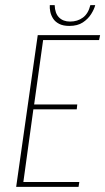

<svg xmlns="http://www.w3.org/2000/svg" viewBox="-20 -728 410 748"><path d="M43 0 127 -591H370L366 -572H148L113 -321H281L279 -302H110L71 -19H289L286 0ZM250 -627Q226 -627 210.5 -635Q195 -643 187 -655.5Q179 -668 176 -682Q173 -696 174 -708H193Q194 -676 210 -660Q226 -644 253 -644Q282 -644 303 -659.5Q324 -675 332 -708H351Q347 -692 335 -673Q323 -654 302.5 -640.5Q282 -627 250 -627Z"/></svg>

Font: Alumni Sans Thin Thin
Style: Italic
Weight: 250
Italic angle: -8°
Version: Version 1.016